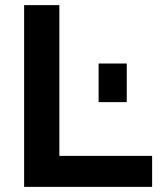

<svg xmlns="http://www.w3.org/2000/svg" viewBox="-20 -730 624 750"><path d="M74.2 0V-710H211.9V-121.1H574.2V0ZM365.2 -331.1V-481.9H475.1V-331.1Z"/></svg>

Font: Rawline
Style: Bold
Weight: 700
Designer: Matt McInerney, Pablo Impallari, Rodrigo Fuenzalida
Foundry: Matt McInerney, Pablo Impallari, Rodrigo Fuenzalida
Version: Version 4.020;PS 004.020;hotconv 1.0.88;makeotf.lib2.5.64775